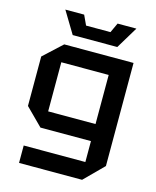

<svg xmlns="http://www.w3.org/2000/svg" viewBox="-129 -836 868 1065"><g transform="rotate(15 305.0 -304.0)"><path d="M84 140V40H438V-80H148L50 -178V-462L156 -560H554V32L446 140ZM166 -460V-178H438V-460ZM412 -748H520L444 -622H188L112 -748H220L246 -692H386Z"/></g></svg>

Font: Tektur Medium
Style: Regular
Weight: 500
Designer: Adam Jagosz
Foundry: Adam Jagosz
Version: Version 1.005;gftools[0.9.30]